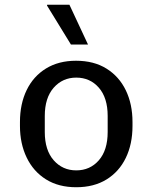

<svg xmlns="http://www.w3.org/2000/svg" viewBox="-20 -776 640 806"><path d="M300 10Q225.8 10 172.9 -23.1Q120 -56.2 91.9 -114.8Q63.8 -173.2 63.8 -247.2V-263.8Q63.8 -339.8 91.9 -397.8Q120 -455.8 173 -488.4Q226 -521 299.2 -521Q374.2 -521 427.2 -487.9Q480.2 -454.8 508.2 -396.8Q536.2 -338.8 536.2 -263.8V-247.2Q536.2 -171.2 508.1 -113.2Q480 -55.2 427.1 -22.6Q374.2 10 300 10ZM300 -60.8Q358 -60.8 395 -103.2Q432 -145.8 432 -221.8V-289.2Q432 -365.2 395 -407.8Q358 -450.2 300 -450.2Q242.8 -450.2 205.4 -407.8Q168 -365.2 168 -289.2V-221.8Q168 -145.8 205.4 -103.2Q242.8 -60.8 300 -60.8ZM277.8 -589 177.2 -753 178 -756H271.5L349.5 -589Z"/></svg>

Font: Chivo Mono Medium
Style: Regular
Weight: 500
Monospace: yes
Designer: Hector Gatti
Foundry: Omnibus-Type
Version: Version 1.008